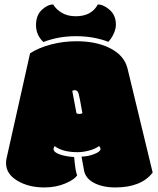

<svg xmlns="http://www.w3.org/2000/svg" viewBox="-20 -822 699 851"><path d="M222.2 -174.3Q257.8 -147.5 323.7 -147.5Q346.7 -147.5 373.5 -154.3Q400.4 -161.1 418.9 -174.3Q425.3 -169.4 425.3 -161.6Q425.3 -149.9 397.9 -139.2Q370.6 -128.4 341.3 -127.9L352.1 -68.4Q358.4 -31.2 397 -11.2Q435.5 8.8 491.2 8.8Q606 8.8 656.7 -57.1L545.4 -517.6Q530.8 -578.6 462.9 -610.8Q403.3 -639.2 319.3 -639.2Q260.7 -639.2 206.5 -625Q152.3 -610.8 113.3 -585.9L9.3 -121.1Q6.8 -111.3 6.8 -98.6Q6.8 -51.3 56.6 -21.2Q106.4 8.8 176.3 8.8Q229 8.8 271 -9.5Q313 -27.8 322.3 -45.9Q314.9 -55.7 308.6 -126Q270.5 -128.4 243.9 -137.9Q217.3 -147.5 217.3 -161.6Q217.3 -167.5 222.2 -174.3ZM172.4 -635.7Q238.3 -661.6 316.7 -661.6Q395 -661.6 460.4 -636.7Q475.1 -652.8 484.4 -673.6Q493.7 -694.3 493.7 -712.9Q493.7 -753.9 466.3 -778.1Q439 -802.2 413.6 -802.2Q385.7 -750 315.9 -750Q279.8 -750 254.2 -765.1Q228.5 -780.3 215.8 -802.2Q190.9 -802.2 165.3 -778.3Q139.6 -754.4 139.6 -710.4Q139.6 -666.5 172.4 -635.7ZM345.2 -320.3Q339.4 -316.9 331.1 -316.9Q322.8 -316.9 318.8 -320.8L300.3 -419.4Q307.1 -422.4 312 -422.4Q322.8 -422.4 328.1 -408.2Q332.5 -394.5 345.2 -320.3Z"/></svg>

Font: Friends & Family
Style: Regular
Weight: 400
Designer: Sarang Kulkarni, Maithili Shingre, Noopur Datye
Foundry: Ek Type
Version: Version 1.000;hotconv 1.0.117;makeotfexe 2.5.65602